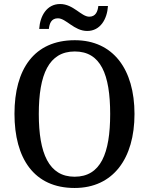

<svg xmlns="http://www.w3.org/2000/svg" viewBox="-20 -925 742 955"><path d="M414 -771C479 -771 513 -830 517 -895H469C466 -868 456 -842 424 -842C384 -842 345 -905 279 -905C213 -905 179 -846 175 -781H223C226 -808 235 -834 268 -834C309 -834 348 -771 414 -771ZM351 10C543 10 649 -137 649 -358C649 -580 543 -725 352 -725C149 -725 52 -580 52 -359C52 -137 149 10 351 10ZM351 -46C223 -46 173 -162 173 -358C173 -555 223 -669 352 -669C481 -669 528 -555 528 -358C528 -162 481 -46 351 -46Z"/></svg>

Font: Noto Serif Tamil SemiCondensed Medium
Style: Regular
Weight: 500
Width: 4
Designer: Indian Type Foundry, Tom Grace, and the Monotype Design Team
Foundry: Monotype Imaging Inc.
Version: Version 2.004